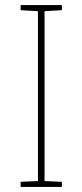

<svg xmlns="http://www.w3.org/2000/svg" viewBox="-20 -734 323 754"><path d="M223 0H61V-20L129 -23V-690L61 -694V-714H223V-694L155 -690V-23L223 -20Z"/></svg>

Font: Noto Sans Cham Thin
Style: Regular
Weight: 250
Version: Version 2.002